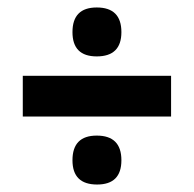

<svg xmlns="http://www.w3.org/2000/svg" viewBox="-20 -586 520 514"><path d="M41 -383H438V-274H41ZM174 -157Q174 -223 239 -223Q305 -223 305 -157Q305 -92 240 -92Q174 -92 174 -157ZM174 -500Q174 -566 239 -566Q305 -566 305 -500Q305 -435 239 -435Q174 -435 174 -500Z"/></svg>

Font: Khand ExtraBold
Style: Regular
Weight: 800
Designer: Sanchit Sawaria and Jyotish Sonowal (Devanagari), Satya Rajpurohit (Latin)
Foundry: Indian Type Foundry
Version: Version 2.000;PS 1.0;hotconv 1.0.79;makeotf.lib2.5.61930